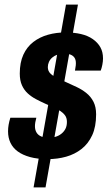

<svg xmlns="http://www.w3.org/2000/svg" viewBox="-20 -760 468 835"><path d="M126 55 267 -740H319L178 55ZM188 -68Q143 -68 110.5 -77Q78 -86 57 -101.5Q36 -117 25.5 -139Q15 -161 15 -189Q15 -203 17.5 -217.5Q20 -232 25 -248H138Q135 -237 133.5 -228Q132 -219 132 -211Q132 -195 139 -183.5Q146 -172 159.5 -166.5Q173 -161 191 -161Q207 -161 221 -165Q235 -169 246.5 -178Q258 -187 264.5 -199.5Q271 -212 271 -230Q271 -247 263 -258Q255 -269 242 -277.5Q229 -286 212 -293.5Q195 -301 177 -309Q157 -318 137 -328.5Q117 -339 101 -353.5Q85 -368 75.5 -389Q66 -410 66 -440Q66 -488 81.5 -522Q97 -556 125 -577.5Q153 -599 189 -609Q225 -619 265 -619Q302 -619 332 -612Q362 -605 383.5 -590Q405 -575 416.5 -554.5Q428 -534 428 -506Q428 -493 425 -478Q422 -463 418 -453H306Q309 -469 309.5 -475.5Q310 -482 310 -485Q310 -500 304 -509Q298 -518 286.5 -522.5Q275 -527 258 -527Q243 -527 230 -522.5Q217 -518 207.5 -510Q198 -502 193 -491Q188 -480 188 -468Q188 -451 199.5 -440Q211 -429 229 -420.5Q247 -412 269 -402Q291 -392 313.5 -381.5Q336 -371 355.5 -355.5Q375 -340 386.5 -317.5Q398 -295 398 -263Q398 -209 381 -172Q364 -135 334.5 -112Q305 -89 267.5 -78.5Q230 -68 188 -68Z"/></svg>

Font: Archivo Condensed
Style: Bold Italic
Weight: 700
Width: 3
Italic angle: -10°
Designer: Hector Gatti
Foundry: Omnibus-Type
Version: Version 2.001